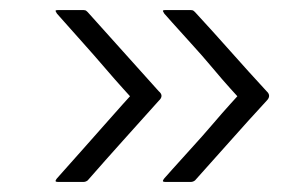

<svg xmlns="http://www.w3.org/2000/svg" viewBox="-20 -527 608 381"><path d="M308 -166Q302 -166 303.5 -169Q305 -172 306 -173Q307 -174 322 -191Q337 -208 359 -232Q381 -256 401.5 -280Q422 -304 436.5 -320Q451 -336 451 -336Q451 -336 436.5 -352Q422 -368 401.5 -392.5Q381 -417 359 -441Q337 -465 322 -482Q307 -499 306 -500Q305 -502 303.5 -504.5Q302 -507 308 -507Q314 -507 332 -507Q350 -507 359 -507Q361 -507 362.5 -506.5Q364 -506 367 -503Q403 -464 438 -424.5Q473 -385 509 -346Q519 -337 509 -327Q473 -288 438 -248.5Q403 -209 367 -169Q363 -166 359 -166Q350 -166 332 -166Q314 -166 308 -166ZM95 -166Q89 -166 90.5 -169Q92 -172 93 -173Q94 -174 109 -191Q124 -208 145.5 -232Q167 -256 188 -280Q209 -304 223.5 -320Q238 -336 238 -336Q238 -336 223.5 -352Q209 -368 188 -392.5Q167 -417 145.5 -441Q124 -465 109 -482Q94 -499 93 -500Q92 -502 90.5 -504.5Q89 -507 95 -507Q101 -507 118.5 -507Q136 -507 146 -507Q148 -507 149.5 -506.5Q151 -506 154 -503Q189 -464 224.5 -424.5Q260 -385 295 -346Q306 -337 295 -327Q260 -288 224.5 -248.5Q189 -209 154 -169Q150 -166 146 -166Q136 -166 118.5 -166Q101 -166 95 -166Z"/></svg>

Font: Glory Light
Style: Regular
Weight: 300
Version: Version 1.011